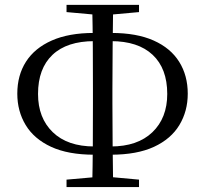

<svg xmlns="http://www.w3.org/2000/svg" viewBox="-20 -758 832 778"><path d="M50.1 -378.3Q50.1 -452.9 85.3 -508Q120.5 -563.1 189.7 -593.8Q258.9 -624.5 360.6 -624.5H392.4V-591.3H362.3Q251.3 -591.3 192.7 -535.8Q134.1 -480.3 134.1 -377.3Q134.1 -280.1 193.9 -222.3Q253.6 -164.5 362.5 -164.5H392.4V-131.1H361.7Q256 -131.1 187 -163.1Q117.9 -195.2 84 -251.4Q50.1 -307.6 50.1 -378.3ZM398.6 -131.1V-164.5H429.2Q537.4 -164.5 597.6 -222.3Q657.7 -280.1 657.7 -377.3Q657.7 -480.3 598.6 -535.8Q539.5 -591.3 429.8 -591.3H398.6V-624.5H431Q533.9 -624.5 602.6 -593.8Q671.4 -563.1 706.1 -507.5Q740.8 -451.9 740.8 -378.3Q740.8 -307.6 706.9 -251.4Q673.1 -195.2 604.1 -163.1Q535 -131.1 429.2 -131.1ZM353.6 0Q355.6 -83.6 356.1 -169.4Q356.6 -255.1 356.6 -339.4V-394.1Q356.6 -480.9 356.1 -566.5Q355.6 -652.2 353.6 -738.3H438.5Q437.3 -653.4 436.4 -568Q435.5 -482.7 435.5 -395.6V-339.6Q435.5 -256.3 436.4 -170.2Q437.3 -84.1 438.5 0ZM249.6 -709V-738.3H543.3V-709L409.7 -696.9H383.9ZM249.6 0V-30.1L386 -42.1H412.8L543.3 -30.1V0Z"/></svg>

Font: Noto Serif TC
Style: Regular
Weight: 200
Designer: Ryoko NISHIZUKA 西塚涼子 (kana & ideographs); Frank Grießhammer (Latin, Greek & Cyrillic); Wenlong ZHANG 张文龙 (bopomofo); San
Foundry: Adobe
Version: Version 2.001;hotconv 1.1.0;makeotfexe 2.6.0